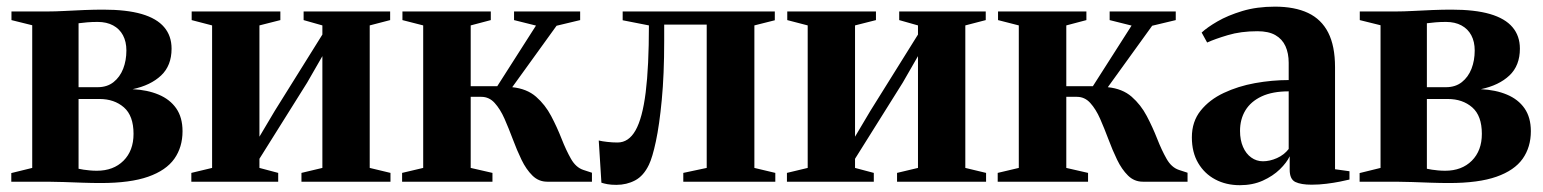

<svg xmlns="http://www.w3.org/2000/svg" viewBox="-20 -547 4646 578"><path d="M283.5 4Q257.5 4 228.5 3Q199.5 2 172.2 1Q145 0 123.5 0H14V-26L77 -41.5V-471L14.5 -486.5V-512.5H124Q146 -512.5 174.5 -514Q203 -515.5 233.5 -516.8Q264 -518 290.5 -518Q361 -518 406.5 -504.8Q452 -491.5 474.2 -465.2Q496.5 -439 496.5 -400.5Q496.5 -349.5 465 -319.8Q433.5 -290 379 -278.5Q423.5 -276.5 457.5 -262.2Q491.5 -248 510.5 -220.8Q529.5 -193.5 529.5 -152Q529.5 -104 504.8 -69Q480 -34 426 -15Q372 4 283.5 4ZM271.5 -33Q321.5 -33 351.8 -63.2Q382 -93.5 382 -144Q382 -198.5 353 -223.8Q324 -249 279.5 -249H216.5V-39Q223 -37.5 231.5 -36.2Q240 -35 250.2 -34Q260.5 -33 271.5 -33ZM216.5 -284.5H274Q302.5 -284.5 321.8 -299.8Q341 -315 350.8 -340Q360.5 -365 360.5 -395Q360.5 -421.5 350.2 -440.8Q340 -460 320.5 -470.5Q301 -481 274 -481Q257 -481 242.8 -479.8Q228.5 -478.5 216.5 -477Z M556 0V-26.5L618.5 -41.5V-470.5L557 -486.5V-512.5H824V-486.5L761 -470.5V-135.5L807 -213L950.5 -443V-470.5L894 -486.5V-512.5H1154.5V-486.5L1093 -470.5V-41.5L1155.5 -26.5V0H887.5V-26.5L950.5 -41.5V-378L904.5 -298L761 -69V-41.5L817.5 -26.5V0Z M1190.5 0V-26.5L1254 -41.5V-470.5L1191.5 -486.5V-512.5H1457.5V-486.5L1397 -470.5V-287.5H1477L1593.5 -470L1527.5 -486.5V-512.5H1726.5V-486.5L1655.5 -469.5L1522 -284.5Q1566 -280 1593.8 -255.8Q1621.5 -231.5 1639.2 -197.8Q1657 -164 1670.5 -129.5Q1684 -95 1698.8 -69Q1713.5 -43 1736 -35.5L1762 -27V0H1627.5Q1601.5 0 1582.8 -18.5Q1564 -37 1550 -66Q1536 -95 1523.8 -127.8Q1511.5 -160.5 1498.8 -189.5Q1486 -218.5 1469.2 -237Q1452.5 -255.5 1429 -255.5H1397V-41.5L1462.5 -26.5V0Z M1835.5 9.5Q1819.5 9.5 1808.8 7.5Q1798 5.5 1790.5 3L1782.5 -124Q1793 -121.5 1808.2 -119.8Q1823.5 -118 1839 -118Q1872.5 -118 1893.2 -154.5Q1914 -191 1923.8 -269Q1933.5 -347 1933.5 -470.5L1854.5 -486V-512.5H2312.5V-486L2251 -470.5V-41.5L2314 -26.5V0H2037V-26.5L2107.5 -41.5V-473H1979.5V-424Q1979.5 -322 1972.2 -246.2Q1965 -170.5 1954.5 -121.5Q1944 -72.5 1933.5 -51Q1917.5 -17.5 1892 -4Q1866.5 9.5 1835.5 9.5Z M2349 0V-26.5L2411.5 -41.5V-470.5L2350 -486.5V-512.5H2617V-486.5L2554 -470.5V-135.5L2600 -213L2743.5 -443V-470.5L2687 -486.5V-512.5H2947.5V-486.5L2886 -470.5V-41.5L2948.5 -26.5V0H2680.5V-26.5L2743.5 -41.5V-378L2697.5 -298L2554 -69V-41.5L2610.5 -26.5V0Z M2983.5 0V-26.5L3047 -41.5V-470.5L2984.5 -486.5V-512.5H3250.5V-486.5L3190 -470.5V-287.5H3270L3386.5 -470L3320.5 -486.5V-512.5H3519.5V-486.5L3448.5 -469.5L3315 -284.5Q3359 -280 3386.8 -255.8Q3414.5 -231.5 3432.2 -197.8Q3450 -164 3463.5 -129.5Q3477 -95 3491.8 -69Q3506.5 -43 3529 -35.5L3555 -27V0H3420.5Q3394.5 0 3375.8 -18.5Q3357 -37 3343 -66Q3329 -95 3316.8 -127.8Q3304.5 -160.5 3291.8 -189.5Q3279 -218.5 3262.2 -237Q3245.5 -255.5 3222 -255.5H3190V-41.5L3255.5 -26.5V0Z M3712.5 10.5Q3671 10.5 3638.5 -6.8Q3606 -24 3587 -56.2Q3568 -88.5 3568 -133.5Q3568 -181 3594.5 -214Q3621 -247 3664 -267.2Q3707 -287.5 3758.2 -296.8Q3809.5 -306 3859.5 -306V-358Q3859.5 -386.5 3849.8 -408Q3840 -429.5 3819.5 -441.2Q3799 -453 3765.5 -453Q3715.5 -453 3676.2 -441.2Q3637 -429.5 3614 -419L3597.5 -449Q3614 -464.5 3645 -482.5Q3676 -500.5 3719.8 -513.8Q3763.5 -527 3818 -527Q3877.5 -527 3917.8 -508Q3958 -489 3978.5 -448.8Q3999 -408.5 3999 -345V-37.5L4042.5 -31.5V-6.5Q4032 -4 4013.5 -0.2Q3995 3.5 3973 6.2Q3951 9 3928.5 9Q3896.5 9 3879.5 0.8Q3862.5 -7.5 3862.5 -36V-76.5Q3853.5 -57.5 3832.8 -37.2Q3812 -17 3781.5 -3.2Q3751 10.5 3712.5 10.5ZM3782 -61.5Q3802.5 -61.5 3824 -71Q3845.5 -80.5 3859.5 -98.5V-272Q3810.5 -272 3778 -256.8Q3745.5 -241.5 3729.2 -214.8Q3713 -188 3713 -153Q3713 -125.5 3722 -104.8Q3731 -84 3746.8 -72.8Q3762.5 -61.5 3782 -61.5Z M4342.5 4Q4316.5 4 4287.5 3Q4258.5 2 4231.2 1Q4204 0 4182.5 0H4073V-26L4136 -41.5V-471L4073.5 -486.5V-512.5H4183Q4205 -512.5 4233.5 -514Q4262 -515.5 4292.5 -516.8Q4323 -518 4349.5 -518Q4420 -518 4465.5 -504.8Q4511 -491.5 4533.2 -465.2Q4555.5 -439 4555.5 -400.5Q4555.5 -349.5 4524 -319.8Q4492.5 -290 4438 -278.5Q4482.5 -276.5 4516.5 -262.2Q4550.5 -248 4569.5 -220.8Q4588.5 -193.5 4588.5 -152Q4588.5 -104 4563.8 -69Q4539 -34 4485 -15Q4431 4 4342.5 4ZM4330.5 -33Q4380.5 -33 4410.8 -63.2Q4441 -93.5 4441 -144Q4441 -198.5 4412 -223.8Q4383 -249 4338.5 -249H4275.5V-39Q4282 -37.5 4290.5 -36.2Q4299 -35 4309.2 -34Q4319.5 -33 4330.5 -33ZM4275.5 -284.5H4333Q4361.5 -284.5 4380.8 -299.8Q4400 -315 4409.8 -340Q4419.5 -365 4419.5 -395Q4419.5 -421.5 4409.2 -440.8Q4399 -460 4379.5 -470.5Q4360 -481 4333 -481Q4316 -481 4301.8 -479.8Q4287.5 -478.5 4275.5 -477Z"/></svg>

Font: Merriweather 120pt
Style: Bold
Weight: 700
Designer: Eben Sorkin
Foundry: Eben Sorkin
Version: Version 2.100